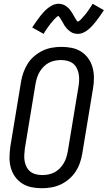

<svg xmlns="http://www.w3.org/2000/svg" viewBox="-20 -992 572 1020"><path d="M203 8Q174 8 147 2.5Q120 -3 97.5 -17.5Q75 -32 59.5 -54Q44 -76 37 -102.5Q30 -129 30.5 -157.5Q31 -186 35 -214L92 -559Q96 -584 105 -608.5Q114 -633 128 -655Q142 -677 163 -694.5Q184 -712 207 -723Q230 -734 255.5 -738.5Q281 -743 306 -743Q335 -743 362 -737.5Q389 -732 411.5 -717.5Q434 -703 449.5 -681Q465 -659 472 -632.5Q479 -606 479 -577.5Q479 -549 474 -521L417 -176Q413 -151 404.5 -126.5Q396 -102 381.5 -80Q367 -58 346.5 -40.5Q326 -23 302.5 -12Q279 -1 253.5 3.5Q228 8 203 8ZM204 -62Q220 -62 236.5 -65Q253 -68 268.5 -76Q284 -84 296.5 -96.5Q309 -109 318 -124Q327 -139 332 -155Q337 -171 340 -187L397 -532Q400 -549 400.5 -566.5Q401 -584 398 -600Q395 -616 387.5 -630.5Q380 -645 368 -654.5Q356 -664 339.5 -668.5Q323 -673 305 -673Q289 -673 272.5 -670Q256 -667 240.5 -659Q225 -651 212.5 -638.5Q200 -626 191 -611Q182 -596 177 -580Q172 -564 169 -548L112 -203Q110 -186 109 -168.5Q108 -151 111 -135Q114 -119 121.5 -104.5Q129 -90 141 -80.5Q153 -71 169.5 -66.5Q186 -62 204 -62ZM212 -812 151 -846Q163 -864 173.5 -879Q184 -894 193.5 -906Q203 -918 212 -928Q221 -938 234 -948.5Q247 -959 261.5 -965.5Q276 -972 292 -972Q297 -972 302 -971Q307 -970 311 -969Q315 -968 319.5 -966Q324 -964 328 -961.5Q332 -959 335.5 -956Q339 -953 342.5 -950Q346 -947 349 -943.5Q352 -940 354.5 -936Q357 -932 360 -928Q363 -924 365 -920.5Q367 -917 369 -913.5Q371 -910 374 -905Q377 -900 379.5 -895.5Q382 -891 384 -887.5Q386 -884 390 -880Q394 -876 394 -875H391Q391 -876 395.5 -878Q400 -880 403 -882.5Q406 -885 409.5 -888.5Q413 -892 414.5 -894Q416 -896 418 -898Q420 -900 422 -902.5Q424 -905 426.5 -907.5Q429 -910 431 -912.5Q433 -915 435.5 -918Q438 -921 440.5 -924.5Q443 -928 445.5 -931.5Q448 -935 450.5 -938.5Q453 -942 455.5 -946Q458 -950 461 -954Q464 -958 466.5 -962.5Q469 -967 472 -972L532 -938Q520 -920 510 -905.5Q500 -891 490 -878.5Q480 -866 471 -856Q462 -846 449.5 -835.5Q437 -825 422.5 -818.5Q408 -812 392 -812Q387 -812 382 -813Q377 -814 372.5 -815Q368 -816 364 -818Q360 -820 356 -822.5Q352 -825 348.5 -828Q345 -831 341.5 -834Q338 -837 335 -840.5Q332 -844 329 -848Q326 -852 323 -856Q320 -860 318.5 -863.5Q317 -867 315 -870.5Q313 -874 309.5 -879Q306 -884 304 -888.5Q302 -893 299.5 -896.5Q297 -900 293 -904Q289 -908 290 -909H293L288 -907Q284 -904 281 -901.5Q278 -899 274.5 -895.5Q271 -892 269 -890Q267 -888 265 -886Q263 -884 261.5 -881.5Q260 -879 257.5 -876.5Q255 -874 253 -871.5Q251 -869 248.5 -866Q246 -863 243.5 -859.5Q241 -856 238.5 -853Q236 -850 233.5 -846Q231 -842 228 -838Q225 -834 222.5 -830Q220 -826 217 -821.5Q214 -817 212 -812Z"/></svg>

Font: Iosevka Term Curly Oblique
Style: Regular
Weight: 400
Italic angle: -9°
Designer: Belleve Invis
Foundry: Belleve Invis
Version: Version 32.3.0